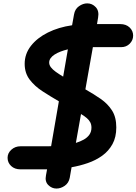

<svg xmlns="http://www.w3.org/2000/svg" viewBox="-20 -999 810 1140"><path d="M246.5 6.5H102Q67 6.5 46 -13.5Q25 -33.5 25 -62Q25 -90 47.5 -110.2Q70 -130.5 102 -130.5H246.5Q255 -130.5 264.2 -130.5Q273.5 -130.5 283.5 -131L329.5 -397.5Q279.5 -426.5 232.8 -456.8Q186 -487 156.2 -526.2Q126.5 -565.5 126.5 -620Q126.5 -679 163.5 -726.5Q200.5 -774 264.2 -805.8Q328 -837.5 408 -849L419.5 -913Q425 -945.5 449 -962.2Q473 -979 498 -979Q527.5 -979 548.5 -956.5Q569.5 -934 562.5 -895L556 -856H694Q728.5 -856 749.5 -836Q770.5 -816 770.5 -787.5Q770.5 -760 750.2 -739.5Q730 -719 699 -719H531.5L487 -468.5Q537.5 -440 579 -411Q620.5 -382 645.5 -342.5Q670.5 -303 670.5 -242.5Q670.5 -184.5 647.8 -143.2Q625 -102 586.8 -74.5Q548.5 -47 501.2 -30.8Q454 -14.5 405 -6L394 57Q388 87.5 364.5 104Q341 120.5 315 120.5Q287.5 120.5 266.5 99.5Q245.5 78.5 253 42L259.5 6.5Q256 6.5 253 6.5Q250 6.5 246.5 6.5ZM272 -627.5Q272 -613 282.2 -599.5Q292.5 -586 311.2 -572.5Q330 -559 355 -544L383 -706Q360 -700.5 339.8 -692.8Q319.5 -685 304.2 -675.2Q289 -665.5 280.5 -653.5Q272 -641.5 272 -627.5ZM430.5 -150.5Q456.5 -158.5 477.5 -170.2Q498.5 -182 510.8 -199.5Q523 -217 523 -241Q523 -259 516.2 -272.2Q509.5 -285.5 495.8 -297.5Q482 -309.5 461 -322Z"/></svg>

Font: Edu QLD Hand
Style: Regular
Weight: 400
Designer: Tina and Corey Anderson, Eben Sorkin
Foundry: Sorkin Type Co.
Version: Version 2.000